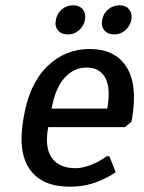

<svg xmlns="http://www.w3.org/2000/svg" viewBox="-20 -695 545 725"><path d="M191 -620Q195 -644 213.5 -659.5Q232 -675 256 -675Q280 -675 292.5 -659.5Q305 -644 301 -620Q296 -596 278 -580.5Q260 -565 236 -565Q212 -565 199 -580.5Q186 -596 191 -620ZM366 -620Q370 -644 388.5 -659.5Q407 -675 431 -675Q455 -675 467.5 -659.5Q480 -644 476 -620Q471 -596 453 -580.5Q435 -565 411 -565Q387 -565 374 -580.5Q361 -596 366 -620ZM243 10Q139 10 92.5 -55.5Q46 -121 69 -250Q90 -377 157.5 -443.5Q225 -510 319 -510Q413 -510 456.5 -444Q500 -378 479 -250L476 -235L452 -215H162Q148 -138 175.5 -99Q203 -60 265 -60Q300 -60 346 -82Q368 -94 383 -105H393L417 -45Q397 -30 367 -17Q311 10 243 10ZM175 -285H385Q399 -364 377 -402Q355 -440 307 -440Q259 -440 224 -401.5Q189 -363 175 -285Z"/></svg>

Font: Scada
Style: Italic
Weight: 400
Italic angle: -10°
Designer: Jovanny Lemonad
Foundry: Jovanny Lemonad
Version: Version 4.100;PS 004.100;hotconv 1.0.88;makeotf.lib2.5.64775